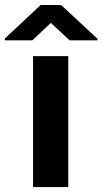

<svg xmlns="http://www.w3.org/2000/svg" viewBox="-68 -755 414 775"><path d="M207.5 0H65.4V-528.3H207.5ZM325.7 -598.1V-592.3H212.9L137.2 -662.6L62.5 -592.3H-48.3V-599.6L96.2 -734.9H178.7Z"/></svg>

Font: Heebo
Style: Bold
Weight: 700
Designer: Oded Ezer
Foundry: Ezer Type House
Version: Version 3.100